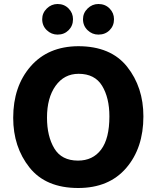

<svg xmlns="http://www.w3.org/2000/svg" viewBox="-20 -926 782 960"><path d="M345 -830Q345 -797 323 -775Q301 -753 268 -753Q237 -753 214 -775Q191 -797 191 -830Q191 -861 214 -883.5Q237 -906 268 -906Q301 -906 323 -883.5Q345 -861 345 -830ZM550 -830Q550 -797 528 -775Q506 -753 472 -753Q441 -753 418 -775Q395 -797 395 -830Q395 -861 418 -883.5Q441 -906 472 -906Q506 -906 528 -883.5Q550 -861 550 -830ZM371 -695Q534 -695 615.5 -592.5Q697 -490 697 -344Q697 -186 611 -86Q525 14 371 14Q209 14 127.5 -88.5Q46 -191 46 -337Q46 -494 133 -594Q220 -694 371 -695ZM370 -123Q444 -123 485.5 -178Q527 -233 527 -344Q527 -437 490.5 -497Q454 -557 373 -557Q301 -557 258 -497Q215 -437 215 -338Q215 -245 251.5 -184Q288 -123 370 -123Z"/></svg>

Font: Palanquin Dark SemiBold
Style: Regular
Weight: 600
Designer: Pria Ravichandran
Version: Version 1.001